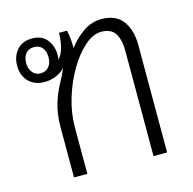

<svg xmlns="http://www.w3.org/2000/svg" viewBox="-87 -648 742 737"><g transform="rotate(-15 283.5 -280.0)"><path d="M119 0V-197Q119 -251 131 -290.5Q143 -330 159.5 -360Q176 -390 187 -416Q153 -383 105 -383Q66 -383 42.5 -407Q19 -431 19 -470Q19 -507 40.5 -532Q62 -557 101 -557Q140 -557 160 -531.5Q180 -506 180 -471Q180 -460 178 -452Q193 -467 200 -495Q207 -523 207 -551H239Q243 -531 244.5 -515Q246 -499 246 -480Q272 -515 305.5 -537.5Q339 -560 377 -560Q435 -560 462 -523Q489 -486 489 -427V0H435V-419Q435 -463 419 -488Q403 -513 364 -513Q332 -513 298.5 -484Q265 -455 236.5 -407Q208 -359 190 -301Q172 -243 172 -184V0ZM99 -419Q120 -419 132 -433.5Q144 -448 144 -471Q144 -495 132.5 -509Q121 -523 99 -523Q79 -523 67 -509Q55 -495 55 -471Q55 -449 67 -434Q79 -419 99 -419Z"/></g></svg>

Font: Noto Sans Thai Looped SemiCondensed Light
Style: Regular
Weight: 300
Width: 4
Designer: Sasikarn Vongin, Ben Mitchell
Foundry: The Fontpad Ltd
Version: Version 1.001; ttfautohint (v1.8.4.7-5d5b)